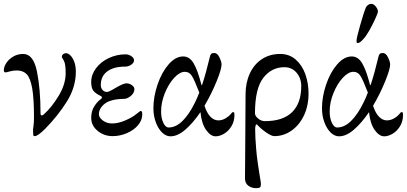

<svg xmlns="http://www.w3.org/2000/svg" viewBox="-25 -695 2119 1000"><path d="M147 -20Q147 -22 149.5 -39.5Q152 -57 152 -84Q152 -183 142.5 -236Q133 -289 114 -308.5Q95 -328 63 -328Q42 -328 25.5 -323Q9 -318 5 -318Q-1 -318 -3 -320.5Q-5 -323 -5 -330Q-5 -347 8 -367Q21 -387 44 -400.5Q67 -414 96 -414Q149 -414 167.5 -322.5Q186 -231 186 -107Q186 -94 191 -94Q195 -94 198 -95.5Q201 -97 207 -103Q244 -136 280.5 -196Q317 -256 317 -314Q317 -364 307 -380Q297 -396 297 -397Q297 -407 303.5 -412.5Q310 -418 319 -418Q330 -418 342 -406Q354 -394 362 -372.5Q370 -351 370 -322Q370 -241 323.5 -166.5Q277 -92 210 -24Q172 14 156 14Q149 14 148 7Q147 0 147 -20Z M450 -81Q450 -117 466.5 -142Q483 -167 498 -177Q506 -183 506 -188Q506 -192 500 -195Q474 -207 462 -221.5Q450 -236 450 -268Q450 -306 475 -339.5Q500 -373 541.5 -392.5Q583 -412 629 -412Q645 -412 659 -402.5Q673 -393 673 -381Q673 -368 658.5 -358Q644 -348 626 -348Q567 -348 533.5 -323Q500 -298 500 -252Q500 -236 509.5 -226Q519 -216 532 -216Q542 -216 575 -236Q617 -261 633 -261Q649 -261 662 -251.5Q675 -242 675 -231Q675 -211 656.5 -195.5Q638 -180 620 -180Q578 -180 547 -169Q522 -160 506 -141Q490 -122 490 -100Q490 -83 510.5 -67.5Q531 -52 559 -52Q591 -52 628 -68Q665 -84 685 -101Q692 -106 698.5 -111.5Q705 -117 706 -117Q712 -117 714 -113.5Q716 -110 716 -100Q716 -69 694 -43Q672 -17 636 -1.5Q600 14 561 14Q517 14 483.5 -13.5Q450 -41 450 -81Z M774 -131Q774 -191 795.5 -254.5Q817 -318 853 -359.5Q889 -401 929 -401Q962 -401 983 -366Q1004 -331 1024 -254Q1025 -251 1026 -251Q1027 -251 1028 -254Q1049 -318 1067 -395Q1070 -409 1074.5 -414Q1079 -419 1091 -419Q1107 -419 1118 -396Q1129 -373 1129 -359Q1129 -335 1103 -271Q1077 -207 1040 -144Q1053 -105 1071.5 -86.5Q1090 -68 1112 -68Q1131 -68 1148.5 -78Q1166 -88 1177 -101Q1179 -103 1182 -107Q1185 -111 1188 -111Q1194 -111 1195 -108Q1196 -105 1196 -96Q1196 -63 1180.5 -37.5Q1165 -12 1142 1.5Q1119 15 1098 15Q1072 15 1048.5 -18Q1025 -51 1019 -111Q980 -54 940 -19.5Q900 15 863 15Q839 15 818.5 -5.5Q798 -26 786 -59.5Q774 -93 774 -131ZM990 -160Q1003 -186 1013 -213Q988 -278 974.5 -299.5Q961 -321 938 -321Q911 -321 882 -289.5Q853 -258 833.5 -209.5Q814 -161 814 -114Q814 -80 825.5 -55.5Q837 -31 853 -31Q891 -31 925.5 -65Q960 -99 990 -160Z M1251 234 1252 109 1254 -204Q1254 -264 1276 -312Q1298 -360 1339 -387Q1380 -414 1434 -414Q1482 -414 1515.5 -384.5Q1549 -355 1565.5 -308Q1582 -261 1582 -208Q1582 -144 1558 -93.5Q1534 -43 1493 -14.5Q1452 14 1404 14Q1389 14 1361.5 -5Q1334 -24 1315 -45Q1314 -47 1311 -47Q1308 -47 1306 -40Q1304 -33 1304 -22Q1304 20 1309 78Q1312 118 1318.5 160.5Q1325 203 1327 216Q1334 256 1334 263Q1334 277 1329 281Q1324 285 1309 285Q1285 285 1268 272Q1251 259 1251 234ZM1544 -246Q1544 -288 1519.5 -316.5Q1495 -345 1456 -345Q1389 -345 1346 -289Q1303 -233 1303 -105Q1303 -91 1319.5 -77.5Q1336 -64 1354 -64Q1449 -64 1496.5 -111Q1544 -158 1544 -246Z M1652 0ZM1652 -131Q1652 -191 1673.5 -254.5Q1695 -318 1731 -359.5Q1767 -401 1807 -401Q1840 -401 1861 -366Q1882 -331 1902 -254Q1903 -251 1904 -251Q1905 -251 1906 -254Q1927 -318 1945 -395Q1948 -409 1952.5 -414Q1957 -419 1969 -419Q1985 -419 1996 -396Q2007 -373 2007 -359Q2007 -335 1981 -271Q1955 -207 1918 -144Q1931 -105 1949.5 -86.5Q1968 -68 1990 -68Q2009 -68 2026.5 -78Q2044 -88 2055 -101Q2057 -103 2060 -107Q2063 -111 2066 -111Q2072 -111 2073 -108Q2074 -105 2074 -96Q2074 -63 2058.5 -37.5Q2043 -12 2020 1.5Q1997 15 1976 15Q1950 15 1926.5 -18Q1903 -51 1897 -111Q1858 -54 1818 -19.5Q1778 15 1741 15Q1717 15 1696.5 -5.5Q1676 -26 1664 -59.5Q1652 -93 1652 -131ZM1868 -160Q1881 -186 1891 -213Q1866 -278 1852.5 -299.5Q1839 -321 1816 -321Q1789 -321 1760 -289.5Q1731 -258 1711.5 -209.5Q1692 -161 1692 -114Q1692 -80 1703.5 -55.5Q1715 -31 1731 -31Q1769 -31 1803.5 -65Q1838 -99 1868 -160ZM1832 -484Q1832 -497 1851 -564Q1870 -631 1881 -657Q1885 -665 1893 -670Q1901 -675 1908 -675Q1922 -675 1933.5 -659.5Q1945 -644 1943 -631Q1942 -625 1928.5 -595Q1915 -565 1897.5 -534.5Q1880 -504 1866 -490Q1860 -483 1852.5 -477Q1845 -471 1839 -471Q1834 -471 1833 -473Q1832 -475 1832 -478.5Q1832 -482 1832 -484Z"/></svg>

Font: EB Garamond
Style: Regular
Weight: 400
Designer: Georg Duffner and Octavio Pardo
Foundry: Georg Duffner
Version: Version 1.000; ttfautohint (v1.6)